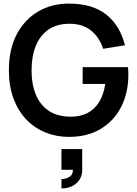

<svg xmlns="http://www.w3.org/2000/svg" viewBox="-20 -755 772 1080"><path d="M325.7 305V252.5Q333.2 252.5 348.7 249.2Q364.2 245.8 377.2 234.6Q390.2 223.4 390 200.2H325.7V83.5H442.3V200.2Q442.3 247.8 409.2 276.4Q376.2 305 325.7 305ZM367.2 15Q297.1 15 235.8 -9.8Q174.4 -34.6 128.3 -82.5Q82.2 -130.4 56.1 -200.2Q30 -270 30 -360Q30 -477.9 74.1 -561.8Q118.2 -645.6 194.6 -690.2Q270.9 -734.8 367.2 -734.8Q500.2 -734.8 577.8 -673Q655.5 -611.2 682.8 -500.2L560.2 -480.7Q539.6 -544.4 493 -582.6Q446.3 -620.8 374.7 -621.2Q302.2 -622 254 -589.5Q205.9 -557.1 181.8 -497.9Q157.7 -438.8 157.5 -360Q157.3 -281.2 181.5 -222.9Q205.6 -164.6 253.9 -132Q302.2 -99.5 374.7 -98.7Q428.8 -97.8 469.8 -118.1Q510.8 -138.4 536.8 -179.8Q562.8 -221.1 572 -283H445V-377.5H700Q701.1 -369.8 701.5 -354.2Q702 -338.6 702 -335.3Q702 -233.4 661.8 -154.2Q621.5 -75 546.5 -30Q471.6 15 367.2 15Z"/></svg>

Font: Manrope ExtraLight
Style: Regular
Weight: 200
Designer: Mikhail Sharanda
Foundry: Mikhail Sharanda
Version: Version 4.505